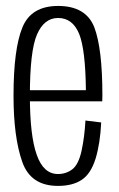

<svg xmlns="http://www.w3.org/2000/svg" viewBox="-20 -622 402 646"><path d="M175 3.5V-36.5Q126 -36.5 103.5 -101.5Q80.5 -166 80.5 -300Q80.5 -451 104.5 -506Q128.5 -561.5 175.5 -561.5Q224.5 -561.5 246.5 -507.5Q267.5 -455 269 -318.5H73V-281H324Q324.5 -291 324.5 -301Q324.5 -459.5 297 -531Q268.5 -602 175.5 -602Q85 -602 55.5 -530Q25.5 -457.5 25.5 -300Q25.5 -161.5 54.5 -78.5Q82.5 3.5 175 3.5ZM175 -36.5V3.5Q224.5 3.5 255 -17Q285.5 -37 301.5 -88Q317 -138.5 320.5 -210L267.5 -216.5Q264.5 -161.5 254.5 -115Q244.5 -69 223.5 -52.5Q202.5 -36.5 175 -36.5Z"/></svg>

Font: Anybody Condensed Light
Style: Regular
Weight: 300
Width: 3
Designer: Tyler Finck
Foundry: Etcetera Type Company
Version: Version 1.113;gftools[0.9.25]